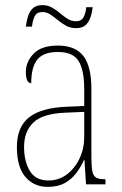

<svg xmlns="http://www.w3.org/2000/svg" viewBox="-20 -720 475 750"><path d="M166 10Q113 10 79.5 -28.5Q46 -67 46 -146Q46 -224 93.5 -261.5Q141 -299 240 -303L309 -306V-371Q309 -446 287 -481.5Q265 -517 206 -517Q150 -517 126 -487.5Q102 -458 102 -395Q81 -395 81 -439Q81 -479 111.5 -510.5Q142 -542 206 -542Q274 -542 305.5 -501.5Q337 -461 337 -372V-105Q337 -68 341 -50Q345 -32 356 -26Q367 -20 388 -20H392V0H316L310 -95H308Q296 -68 278 -44Q260 -20 233 -5Q206 10 166 10ZM169 -15Q210 -15 241.5 -39Q273 -63 291 -101.5Q309 -140 309 -185V-283L239 -280Q148 -277 111 -242Q74 -207 74 -146Q74 -90 96.5 -52.5Q119 -15 169 -15ZM277 -610Q255 -610 238 -619.5Q221 -629 206 -641.5Q191 -654 176.5 -663.5Q162 -673 146 -673Q123 -673 115 -655.5Q107 -638 105 -616H81Q83 -634 88.5 -653.5Q94 -673 107 -686.5Q120 -700 146 -700Q166 -700 183 -690.5Q200 -681 214.5 -668.5Q229 -656 244 -646.5Q259 -637 276 -637Q299 -637 307 -654Q315 -671 317 -692H342Q340 -673 334 -654Q328 -635 315 -622.5Q302 -610 277 -610Z"/></svg>

Font: Noto Serif Tamil Condensed Thin
Style: Italic
Weight: 100
Width: 3
Italic angle: -12°
Designer: Indian Type Foundry, Tom Grace, and the Monotype Design Team
Foundry: Monotype Imaging Inc.
Version: Version 2.003; ttfautohint (v1.8.4.7-5d5b)